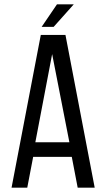

<svg xmlns="http://www.w3.org/2000/svg" viewBox="-20 -860 500 880"><path d="M318 -840 226 -737H171L241 -840ZM132 -141 105 0H33L167 -700H280L414 0H336L309 -141ZM142 -208H298L219 -612Z"/></svg>

Font: Bebas Neue Regular
Style: Regular
Weight: 400
Designer: Ryoichi Tsunekawa & LGV (GE)
Foundry: Free Software Foundation, Inc.
Version: Version 1.003 August 13, 2016